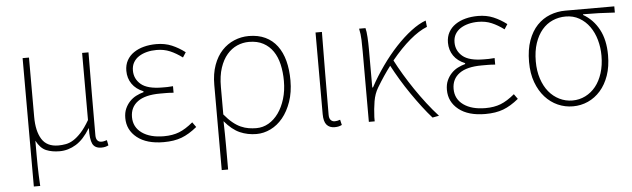

<svg xmlns="http://www.w3.org/2000/svg" viewBox="-47 -711 3553 1080"><g transform="rotate(-5 1729.5 -171.0)"><path d="M105 -527H141V-192Q141 -112 169.5 -66Q198 -20 263 -20Q284 -20 305.5 -24Q327 -28 348.5 -41.5Q370 -55 393 -80Q416 -105 441 -148V-527H477Q476 -407 475.5 -292.5Q475 -178 475 -59Q475 -39 483.5 -29.5Q492 -20 506 -20Q514 -20 520 -21.5Q526 -23 537 -26L543 4Q535 8 525.5 10.5Q516 13 503 13Q466 13 453 -13.5Q440 -40 442 -101H440Q404 -41 360 -14Q316 13 267 13Q224 13 191.5 -0.5Q159 -14 136 -58Q136 -11 136 22Q136 55 136.5 83Q137 111 138 137.5Q139 164 141 198H105Z M855 13Q759 13 705 -30Q651 -73 651 -141Q651 -171 661 -193.5Q671 -216 687 -233Q703 -250 723.5 -260.5Q744 -271 766 -277V-282Q724 -299 702 -331Q680 -363 680 -405Q680 -438 694 -463.5Q708 -489 733 -506Q758 -523 790.5 -531.5Q823 -540 861 -540Q909 -540 948 -523.5Q987 -507 1022 -480L1004 -452Q969 -478 935 -492.5Q901 -507 859 -507Q830 -507 804.5 -500.5Q779 -494 759.5 -481.5Q740 -469 728.5 -449.5Q717 -430 717 -403Q717 -356 753.5 -325Q790 -294 874 -294Q889 -294 901.5 -294Q914 -294 934 -296V-259Q911 -261 894 -261Q877 -261 858 -261Q774 -261 731.5 -230Q689 -199 689 -143Q689 -86 735 -53Q781 -20 859 -20Q908 -20 945 -34.5Q982 -49 1024 -84L1044 -56Q999 -19 956.5 -3Q914 13 855 13Z M1166 -283Q1166 -346 1183.5 -394.5Q1201 -443 1231 -475Q1261 -507 1300.5 -523.5Q1340 -540 1383 -540Q1436 -540 1476 -521Q1516 -502 1542.5 -466.5Q1569 -431 1582 -381.5Q1595 -332 1595 -271Q1595 -204 1576.5 -151Q1558 -98 1528 -61.5Q1498 -25 1459 -6Q1420 13 1379 13Q1329 13 1285.5 -6Q1242 -25 1200 -75Q1201 -35 1201.5 -2.5Q1202 30 1202 61.5Q1202 93 1202 125.5Q1202 158 1202 198H1166ZM1381 -20Q1418 -20 1450 -38.5Q1482 -57 1506 -90.5Q1530 -124 1544 -170Q1558 -216 1558 -271Q1558 -321 1548 -364.5Q1538 -408 1516.5 -439.5Q1495 -471 1461.5 -489Q1428 -507 1381 -507Q1346 -507 1314 -493Q1282 -479 1257 -450Q1232 -421 1217 -376Q1202 -331 1202 -268V-113Q1226 -84 1248.5 -65.5Q1271 -47 1293.5 -37Q1316 -27 1338 -23.5Q1360 -20 1381 -20Z M1820 13Q1791 13 1775 -5.5Q1759 -24 1759 -66V-527H1795Q1794 -407 1793 -292.5Q1792 -178 1792 -59Q1792 -39 1801 -29.5Q1810 -20 1823 -20Q1831 -20 1837.5 -21.5Q1844 -23 1854 -26L1861 4Q1853 8 1843.5 10.5Q1834 13 1820 13Z M2373 7Q2347 -22 2318 -60Q2289 -98 2260.5 -139.5Q2232 -181 2206.5 -223.5Q2181 -266 2161 -304Q2122 -253 2083 -188Q2063 -155 2056 -112.5Q2049 -70 2047 -24V0H2014V-396Q2014 -428 2013 -462Q2012 -496 2005 -527H2041Q2046 -509 2048 -475.5Q2050 -442 2050 -409V-191H2054Q2087 -252 2127.5 -309Q2168 -366 2211.5 -412.5Q2255 -459 2299 -492.5Q2343 -526 2382 -540L2386 -504Q2340 -486 2288 -442Q2236 -398 2182 -332Q2202 -293 2228 -249.5Q2254 -206 2283.5 -162.5Q2313 -119 2345 -77.5Q2377 -36 2410 0Z M2671 13Q2575 13 2521 -30Q2467 -73 2467 -141Q2467 -171 2477 -193.5Q2487 -216 2503 -233Q2519 -250 2539.5 -260.5Q2560 -271 2582 -277V-282Q2540 -299 2518 -331Q2496 -363 2496 -405Q2496 -438 2510 -463.5Q2524 -489 2549 -506Q2574 -523 2606.5 -531.5Q2639 -540 2677 -540Q2725 -540 2764 -523.5Q2803 -507 2838 -480L2820 -452Q2785 -478 2751 -492.5Q2717 -507 2675 -507Q2646 -507 2620.5 -500.5Q2595 -494 2575.5 -481.5Q2556 -469 2544.5 -449.5Q2533 -430 2533 -403Q2533 -356 2569.5 -325Q2606 -294 2690 -294Q2705 -294 2717.5 -294Q2730 -294 2750 -296V-259Q2727 -261 2710 -261Q2693 -261 2674 -261Q2590 -261 2547.5 -230Q2505 -199 2505 -143Q2505 -86 2551 -53Q2597 -20 2675 -20Q2724 -20 2761 -34.5Q2798 -49 2840 -84L2860 -56Q2815 -19 2772.5 -3Q2730 13 2671 13Z M3166 13Q3121 13 3080.5 -5Q3040 -23 3009 -57.5Q2978 -92 2959.5 -142Q2941 -192 2941 -257Q2941 -327 2959.5 -378Q2978 -429 3009.5 -462Q3041 -495 3082.5 -511Q3124 -527 3169 -527H3446V-492Q3400 -495 3356.5 -496.5Q3313 -498 3267 -498V-494Q3323 -462 3355 -402.5Q3387 -343 3387 -257Q3387 -192 3369.5 -142Q3352 -92 3321.5 -57.5Q3291 -23 3251 -5Q3211 13 3166 13ZM3166 -20Q3205 -20 3239 -37Q3273 -54 3297.5 -84.5Q3322 -115 3336 -159Q3350 -203 3350 -257Q3350 -303 3338 -346Q3326 -389 3302.5 -422Q3279 -455 3245 -474.5Q3211 -494 3168 -494Q3129 -494 3094.5 -479Q3060 -464 3034.5 -434Q3009 -404 2994 -359.5Q2979 -315 2979 -257Q2979 -203 2993.5 -159Q3008 -115 3033 -84.5Q3058 -54 3092.5 -37Q3127 -20 3166 -20Z"/></g></svg>

Font: SpoqaHanSans
Style: Thin
Weight: 250
Designer: [Spoqa Han Sans] Dong-huui Kim \uAE40 \uB3D9 \uD718   [Noto Sans] Ryoko NISHIZUKA \u897F \u585A \u6DBC \u5B50  (kana & i
Foundry: Spoqa (http://bi.spoqa.com)
Version: Version 1.004;PS 1.004;hotconv 1.0.82;makeotf.lib2.5.63406